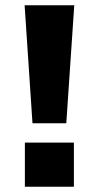

<svg xmlns="http://www.w3.org/2000/svg" viewBox="-20 -707 374 727"><path d="M103 -240.2 73.2 -687H261.2L231 -240.2ZM74.2 0V-167H259.8V0Z"/></svg>

Font: Archivo Expanded
Style: Bold
Weight: 700
Width: 7
Designer: Hector Gatti
Foundry: Omnibus-Type
Version: Version 2.001